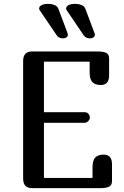

<svg xmlns="http://www.w3.org/2000/svg" viewBox="-20 -976 641 996"><path d="M503 -535Q475 -535 460 -549.5Q445 -564 445 -600V-656H208V-394H418Q432 -394 439 -385.5Q446 -377 446 -366Q446 -356 437.5 -347.5Q429 -339 418 -339H208V-53H460V-109Q460 -145 475 -159.5Q490 -174 518 -174Q561 -174 561 -124V-37Q561 -15 545.5 -7.5Q530 0 501 0H146Q100 0 100 -50V-659Q100 -709 146 -709H486Q515 -709 530.5 -702Q546 -695 546 -672V-585Q546 -535 503 -535ZM186 -923Q183 -926 183 -932Q183 -943 196 -949.5Q209 -956 232 -956Q248 -956 263 -950Q278 -944 283 -930L330 -805Q332 -801 332 -796Q332 -787 324.5 -782Q317 -777 307 -777Q285 -777 274 -793ZM326 -923Q323 -926 323 -932Q323 -943 336 -949.5Q349 -956 372 -956Q388 -956 403 -950Q418 -944 423 -930L470 -805Q472 -801 472 -796Q472 -787 464.5 -782Q457 -777 447 -777Q425 -777 414 -793Z"/></svg>

Font: Marmelad
Style: Regular
Weight: 400
Designer: Manvel Shmavonyan
Foundry: Cyreal
Version: Version 1.110; ttfautohint (v1.8.4.7-5d5b)